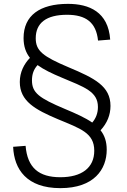

<svg xmlns="http://www.w3.org/2000/svg" viewBox="-20 -762 660 994"><path d="M48 -2C53 114.5 118 212 292.5 212C467 212 532.5 114.5 532.5 13C532.5 -29 521.5 -61 500.5 -87.5C535 -124.5 552 -167.5 552 -213.5C552 -316 470 -357 335.5 -413.5C201.5 -470 165 -499 165 -564C165 -643.5 220 -685.5 327 -685.5C424 -685.5 478 -646.5 487.5 -552L550.5 -557C540.5 -700.5 441.5 -742 332 -742C186.5 -742 102 -682 102 -565C102 -522 114 -489 135 -462.5C104.5 -430.5 82.5 -389 82.5 -337.5C82.5 -238 162.5 -194.5 279.5 -145C397 -96 468 -74 468 18.5C468 106.5 403 155.5 292.5 155.5C181.5 155.5 122 107 112.5 -7ZM145.5 -346C145.5 -378 154.5 -403 174.5 -425C207.5 -401 250 -381 299 -360.5C416.5 -311 487 -288.5 487 -208C487 -175 475.5 -148 457.5 -127.5C421.5 -152.5 373.5 -174 316 -198C182 -254.5 145.5 -281.5 145.5 -346Z"/></svg>

Font: Monaspace Krypton ExtraLight
Style: Regular
Weight: 200
Designer: Riley Cran & the Lettermatic Team
Foundry: Lettermatic
Version: Version 1.101 (Monaspace Krypton)